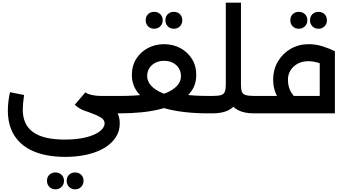

<svg xmlns="http://www.w3.org/2000/svg" viewBox="-20 -852 2595 1443"><path d="M470 327Q335 327 238 287.5Q141 248 90 170Q39 92 39 -22Q39 -54 43 -88Q47 -122 55 -159L161 -138Q156 -101 153.5 -74.5Q151 -48 151 -28Q151 85 229 141Q307 197 465 197Q560 197 627 180Q694 163 730 135Q766 107 766 75Q766 55 750.5 41Q735 27 701.5 12.5Q668 -2 611 -22L646 -141Q687 -127 728.5 -110Q770 -93 804 -68.5Q838 -44 859 -9.5Q880 25 880 75Q880 123 860 162Q840 201 803.5 232Q767 263 716 284Q665 305 603 316Q541 327 470 327ZM740 0Q609 0 542 -65L622 -158Q629 -151 646 -145Q663 -139 687.5 -135Q712 -131 740 -131H881V0ZM881 0V-131Q892 -131 896.5 -113Q901 -95 901 -66Q901 -36 896.5 -18Q892 0 881 0ZM544 571Q517 571 499 552.5Q481 534 481 507Q481 479 499 461.5Q517 444 544 444Q572 444 590 461.5Q608 479 608 507Q608 534 590 552.5Q572 571 544 571ZM397 571Q369 571 351 552.5Q333 534 333 507Q333 479 351 461.5Q369 444 397 444Q424 444 442.5 461.5Q461 479 461 507Q461 534 442.5 552.5Q424 571 397 571Z M881 0V-131Q935 -131 983.5 -133.5Q1032 -136 1073 -142Q1079 -143 1083.5 -136Q1088 -129 1092.5 -123.5Q1097 -118 1102 -118Q1181 -132 1233.5 -155.5Q1286 -179 1313 -210Q1340 -241 1340 -279Q1340 -313 1324 -339Q1308 -365 1279.5 -380Q1251 -395 1213 -395Q1176 -395 1147 -380Q1118 -365 1102 -339Q1086 -313 1086 -280Q1086 -242 1114.5 -209.5Q1143 -177 1198.5 -153.5Q1254 -130 1336 -117Q1342 -116 1346 -122.5Q1350 -129 1355 -135.5Q1360 -142 1364 -141Q1405 -136 1449.5 -133.5Q1494 -131 1544 -131V0Q1419 0 1314 -17Q1209 -34 1132.5 -69Q1056 -104 1013.5 -159.5Q971 -215 971 -290Q971 -358 1003.5 -409.5Q1036 -461 1091 -490.5Q1146 -520 1213 -520Q1280 -520 1334.5 -491Q1389 -462 1422 -410Q1455 -358 1455 -289Q1455 -221 1421.5 -171.5Q1388 -122 1331 -89Q1274 -56 1200 -36Q1126 -16 1044 -8Q962 0 881 0ZM1544 0V-131Q1555 -131 1559.5 -113Q1564 -95 1564 -66Q1564 -36 1559.5 -18Q1555 0 1544 0ZM881 0Q870 0 865.5 -18Q861 -36 861 -67Q861 -96 865.5 -113.5Q870 -131 881 -131ZM1287 -636Q1259 -636 1241 -654Q1223 -672 1223 -699Q1223 -728 1241 -745.5Q1259 -763 1287 -763Q1314 -763 1332 -745.5Q1350 -728 1350 -699Q1350 -672 1332 -654Q1314 -636 1287 -636ZM1139 -636Q1111 -636 1093 -654Q1075 -672 1075 -699Q1075 -728 1093 -745.5Q1111 -763 1139 -763Q1166 -763 1184.5 -745.5Q1203 -728 1203 -699Q1203 -672 1184.5 -654Q1166 -636 1139 -636Z M1544 0V-131H1578Q1621 -131 1641.5 -137.5Q1662 -144 1669.5 -162Q1677 -180 1677 -214V-832H1791V-214Q1791 -143 1768 -95.5Q1745 -48 1698 -24Q1651 0 1578 0ZM1889 0Q1816 0 1769.5 -24Q1723 -48 1700 -95.5Q1677 -143 1677 -214H1791Q1791 -180 1798 -162Q1805 -144 1826.5 -137.5Q1848 -131 1889 -131H1910V0ZM1910 0V-131Q1920 -131 1925 -113Q1930 -95 1930 -66Q1930 -36 1925 -18Q1920 0 1910 0ZM1544 0Q1533 0 1528.5 -18Q1524 -36 1524 -67Q1524 -96 1528.5 -113.5Q1533 -131 1544 -131Z M1910 0V-131H2383V-467H2497V0ZM2211 -3Q2160 -21 2119.5 -56.5Q2079 -92 2056 -142Q2033 -192 2033 -252Q2033 -330 2069 -390.5Q2105 -451 2165.5 -485.5Q2226 -520 2300 -520Q2354 -520 2405.5 -503.5Q2457 -487 2497 -467L2447 -351Q2406 -371 2368 -381.5Q2330 -392 2297 -392Q2252 -392 2217.5 -373.5Q2183 -355 2163.5 -323.5Q2144 -292 2144 -252Q2144 -198 2169.5 -156Q2195 -114 2245 -89ZM1910 0Q1899 0 1894.5 -18Q1890 -36 1890 -67Q1890 -96 1894.5 -113.5Q1899 -131 1910 -131ZM2374 -636Q2346 -636 2328 -654Q2310 -672 2310 -699Q2310 -728 2328 -745.5Q2346 -763 2374 -763Q2401 -763 2419 -745.5Q2437 -728 2437 -699Q2437 -672 2419 -654Q2401 -636 2374 -636ZM2226 -636Q2198 -636 2180 -654Q2162 -672 2162 -699Q2162 -728 2180 -745.5Q2198 -763 2226 -763Q2253 -763 2271.5 -745.5Q2290 -728 2290 -699Q2290 -672 2271.5 -654Q2253 -636 2226 -636Z"/></svg>

Font: Alexandria Medium
Style: Regular
Weight: 500
Designer: Mohamed Gaber
Foundry: Kief Type Foundry
Version: Version 5.100